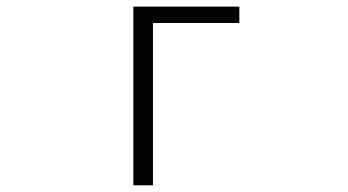

<svg xmlns="http://www.w3.org/2000/svg" viewBox="-20 -553 1040 573"><path d="M377.9 0V-533.2H694.3V-484.4H436.5V0Z"/></svg>

Font: GenEi Gothic M Light
Style: Regular
Weight: 300
Designer: o_tamon (Modified); [Source Han Sans]
Ryoko NISHIZUKA  (kana & ideographs); Paul D. Hunt (Latin, Greek & Cyrillic); Wenl
Version: Version 1.1a;Original Version 1.004